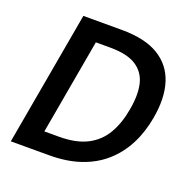

<svg xmlns="http://www.w3.org/2000/svg" viewBox="-125 -821 931 942"><g transform="rotate(20 340.5 -350.0)"><path d="M29 0 153 -700H353Q475 -700 546 -657Q617 -614 642 -535.5Q667 -457 648 -349Q634 -269 601 -205Q568 -141 516 -95Q464 -49 392.5 -24.5Q321 0 229 0ZM167 -102H242Q332 -102 389.5 -131.5Q447 -161 479.5 -216.5Q512 -272 525 -349Q539 -427 526 -482.5Q513 -538 466 -568.5Q419 -599 329 -599H255Z"/></g></svg>

Font: DM Sans 9pt SemiBold
Style: Italic
Weight: 600
Italic angle: -10°
Version: Version 4.004;gftools[0.9.30]